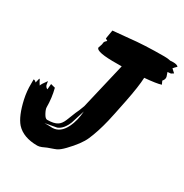

<svg xmlns="http://www.w3.org/2000/svg" viewBox="-171 -871 972 1013"><g transform="rotate(30 315.0 -364.5)"><path d="M318 -272Q305 -231 292 -190Q272 -141 239 -128Q216 -124 169 -115Q176 -115 193 -115Q208 -114 216 -114Q265 -114 293 -171Q314 -214 318 -272ZM235 -717Q267 -720 331 -726Q418 -736 540 -736Q564 -736 579 -732Q588 -733 596 -733Q621 -733 628 -723Q616 -712 609 -703Q616 -696 630 -684L616 -675L596 -673Q597 -668 601 -658.5Q605 -649 605 -643Q605 -631 595 -620L604 -600Q577 -591 505 -585Q503 -532 482.5 -429.5Q462 -327 454 -294Q436 -219 412 -164Q393 -120 336 -61Q312 -36 295 -28Q292 -26 246 -10Q234 -4 220 1.5Q206 7 195 7Q110 7 67 -40Q33 -79 13 -169Q3 -215 4 -259V-286Q12 -287 21 -277L28 -305L32 -302Q36 -292 48 -274Q50 -284 74 -316Q76 -300 78 -293Q83 -281 93 -277L96 -311L123 -304Q137 -250 137 -193Q137 -181 149 -159Q161 -137 172 -137Q213 -137 233 -150Q250 -160 261.5 -187.5Q273 -215 284 -244Q293 -261 306 -297L372 -578H346Q216 -576 216 -603Q216 -605 220.5 -616Q225 -627 225 -634.5Q225 -642 230 -647Q238 -656 239 -656L226 -664Z"/></g></svg>

Font: Ode an Erik AH
Style: Regular
Weight: 400
Designer: Andreas Höfeld
Foundry: Fontgrube AH
Version: Version 2.00